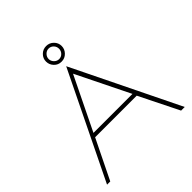

<svg xmlns="http://www.w3.org/2000/svg" viewBox="-250 -1135 1309 1309"><g transform="rotate(-45 404.5 -481.0)"><path d="M404 -768 779 0H744L602 -286H201L61 0H30ZM401 -699 214 -315H590ZM406 -812H402Q372 -812 350.5 -834.5Q329 -857 329 -887.5Q329 -918 351 -940Q373 -962 404.5 -962Q436 -962 458 -940Q480 -918 480 -887.5Q480 -857 458 -834.5Q436 -812 406 -812ZM454 -887Q454 -908 439.5 -923Q425 -938 404.5 -938Q384 -938 369 -922.5Q354 -907 354 -887Q354 -867 369 -851.5Q384 -836 404.5 -836Q425 -836 439.5 -851Q454 -866 454 -887Z"/></g></svg>

Font: Poiret One
Style: Regular
Weight: 400
Designer: Denis Masharov
Foundry: Denis Masharov
Version: Version 1.001